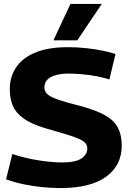

<svg xmlns="http://www.w3.org/2000/svg" viewBox="-20 -951 660 981"><path d="M570 -675 539 -545Q512 -554 476 -561Q440 -568 401.5 -571.5Q363 -575 329 -575Q272 -575 239.5 -557Q207 -539 207 -504Q207 -485 221 -471Q235 -457 274 -443Q313 -429 389 -410Q471 -388 517.5 -361.5Q564 -335 583 -297.5Q602 -260 602 -207Q602 -106 522 -48Q442 10 288 10Q248 10 200 5.5Q152 1 103 -9Q54 -19 11 -35L43 -164Q106 -143 175.5 -132Q245 -121 297 -121Q365 -121 395.5 -141Q426 -161 426 -194Q426 -215 406 -229Q386 -243 339 -258Q292 -273 211 -296Q141 -317 101.5 -345Q62 -373 46 -409.5Q30 -446 30 -496Q30 -557 61.5 -605.5Q93 -654 159 -682Q225 -710 328 -710Q374 -710 420 -705Q466 -700 505 -692Q544 -684 570 -675ZM253 -745 340 -931H500L375 -745Z"/></svg>

Font: Georama
Style: Bold
Weight: 700
Designer: Jean-Baptiste Levee
Foundry: Production Type
Version: Version 1.000